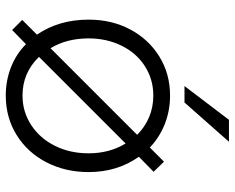

<svg xmlns="http://www.w3.org/2000/svg" viewBox="-94 -709 813 665"><g transform="rotate(90 312.5 -376.5)"><path d="M523 -451Q576 -376 576 -277Q576 -196 542 -130.5Q508 -65 447.5 -27.5Q387 10 311 10Q259 10 213 -8Q167 -26 133 -60L84 -12L49 -47L100 -98Q48 -174 48 -277Q48 -357 82 -421Q116 -485 176 -522Q236 -559 311 -559Q363 -559 409 -541Q455 -523 491 -489L540 -538L575 -502ZM147 -145 447 -445Q420 -472 385.5 -486.5Q351 -501 311 -501Q255 -501 209.5 -472Q164 -443 138.5 -391.5Q113 -340 113 -277Q113 -201 147 -145ZM511 -277Q511 -349 477 -405L177 -105Q232 -48 311 -48Q367 -48 413 -78Q459 -108 485 -160Q511 -212 511 -277ZM335 -609H278L395 -763H471Z"/></g></svg>

Font: Open Sauce Sans Light
Style: Regular
Weight: 300
Designer: Alfredo Marco Pradil
Foundry: Creative Sauce Fz LLC
Version: Version 1.477